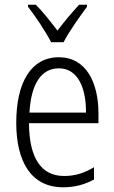

<svg xmlns="http://www.w3.org/2000/svg" viewBox="-20 -785 485 815"><path d="M197 -606H250C273 -651 318 -714 349 -756V-765H316C281 -727 254 -695 224 -655C195 -693 161 -736 132 -765H99V-756C130 -717 173 -652 197 -606ZM230 -542C111 -542 49 -434 49 -264C49 -99 112 10 248 10C299 10 340 -2 379 -23V-75C335 -49 297 -38 252 -38C154 -38 104 -115 103 -262H398V-303C398 -434 346 -542 230 -542ZM230 -495C310 -495 346 -412 345 -307H105C112 -432 157 -495 230 -495Z"/></svg>

Font: Noto Sans Devanagari Condensed Light
Style: Regular
Weight: 300
Width: 3
Designer: Jelle Bosma - Monotype Design Team
Foundry: Monotype Imaging Inc.
Version: Version 2.004